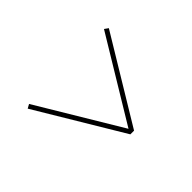

<svg xmlns="http://www.w3.org/2000/svg" viewBox="-113 -689 808 808"><g transform="rotate(45 291.0 -284.5)"><path d="M125 -44 115 -62 485 -284 115 -508 127 -525 507 -295V-273Z"/></g></svg>

Font: Literata 72pt SemiBold
Style: Regular
Weight: 600
Designer: Latin by Veronika Burian and Jose Scaglione. Greek by Irene Vlachou. Cyrillic by Vera Evstafieva.
Foundry: TypeTogether
Version: Version 3.002